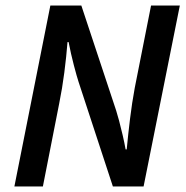

<svg xmlns="http://www.w3.org/2000/svg" viewBox="-20 -674 671 694"><path d="M32 0 162 -654H274L400 -274Q404 -262 410.5 -237.5Q417 -213 423.5 -185Q430 -157 434 -134H438Q443 -187 450 -244.5Q457 -302 467 -356L526 -654H630L499 0H388L264 -378Q258 -396 247 -438Q236 -480 228 -522H224Q220 -470 212.5 -412Q205 -354 194 -300L135 0Z"/></svg>

Font: Source Sans 3 Semibold
Style: Italic
Weight: 600
Italic angle: -11°
Designer: Paul D. Hunt
Foundry: Adobe
Version: Version 3.052;hotconv 1.1.0;makeotfexe 2.6.0